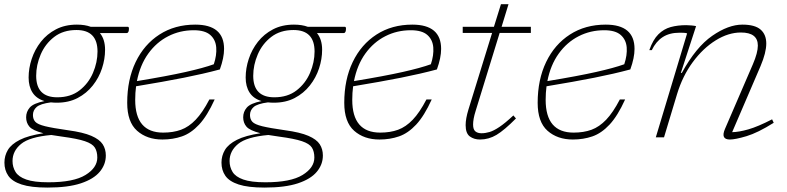

<svg xmlns="http://www.w3.org/2000/svg" viewBox="-60 -636 3646 889"><path d="M160 232.5Q83.5 232.5 40 218.2Q-3.5 204 -21.5 178Q-39.5 152 -39.5 117Q-39.5 85 -23.5 58.2Q-7.5 31.5 31.8 11.5Q71 -8.5 141 -19Q91 -32 76 -49.8Q61 -67.5 61 -93Q61 -118.5 77.8 -138Q94.5 -157.5 146 -168Q108.5 -179.5 90.5 -207.5Q72.5 -235.5 72.5 -277Q72.5 -320 86.8 -363.2Q101 -406.5 129.2 -442.5Q157.5 -478.5 199.2 -500.2Q241 -522 296 -522Q333 -522 360 -512H531.5Q537 -512 537 -503.5Q537 -483 526.5 -483H402.5Q426.5 -454 426.5 -405.5Q426.5 -362.5 412.2 -319.2Q398 -276 369.5 -240Q341 -204 299.5 -182.2Q258 -160.5 203 -160.5Q188.5 -160.5 175.5 -162Q126.5 -155.5 109.5 -140.5Q92.5 -125.5 92.5 -103.5Q92.5 -84 103.5 -72Q114.5 -60 149.2 -51.5Q184 -43 254.5 -33Q325 -23.5 363 -7Q401 9.5 415.5 32Q430 54.5 430 84Q430 125.5 402 159.2Q374 193 314.5 212.8Q255 232.5 160 232.5ZM205 -185.5Q267 -185.5 308.2 -217.5Q349.5 -249.5 370.5 -298.5Q391.5 -347.5 391.5 -397.5Q391.5 -497 294 -497Q232.5 -497 191 -465Q149.5 -433 128.5 -384Q107.5 -335 107.5 -285Q107.5 -185.5 205 -185.5ZM-2 109.5Q-2 137.5 11.8 160Q25.5 182.5 61.5 195.2Q97.5 208 164 208Q281 208 335.8 174.2Q390.5 140.5 390.5 93.5Q390.5 65.5 379.2 47.5Q368 29.5 333.2 17.8Q298.5 6 227 -3.5Q199.5 -7 177.5 -11Q77 -2 37.5 30.5Q-2 63 -2 109.5Z M934 -175.5Q899.5 -99.5 862 -59.2Q824.5 -19 782.5 -4.5Q740.5 10 692 10Q620.5 10 574.8 -30.5Q529 -71 529 -160Q529 -267.5 568.2 -349Q607.5 -430.5 678.5 -476.2Q749.5 -522 844 -522Q977.5 -522 977.5 -409.5Q977.5 -368.5 958 -314.5Q881.5 -294 790.8 -276Q700 -258 570 -236.5Q566 -206 566 -173.5Q566 -22 695.5 -22Q742 -22 778.2 -35.2Q814.5 -48.5 846.2 -81.8Q878 -115 909.5 -175.5ZM837 -496Q773 -496 718.8 -468.2Q664.5 -440.5 626.5 -387.8Q588.5 -335 574 -260.5Q716.5 -284 799.8 -302.8Q883 -321.5 930 -338.5Q944 -380.5 941.2 -416.2Q938.5 -452 913.8 -474Q889 -496 837 -496Z M1165 232.5Q1088.5 232.5 1045 218.2Q1001.5 204 983.5 178Q965.5 152 965.5 117Q965.5 85 981.5 58.2Q997.5 31.5 1036.8 11.5Q1076 -8.5 1146 -19Q1096 -32 1081 -49.8Q1066 -67.5 1066 -93Q1066 -118.5 1082.8 -138Q1099.5 -157.5 1151 -168Q1113.5 -179.5 1095.5 -207.5Q1077.5 -235.5 1077.5 -277Q1077.5 -320 1091.8 -363.2Q1106 -406.5 1134.2 -442.5Q1162.5 -478.5 1204.2 -500.2Q1246 -522 1301 -522Q1338 -522 1365 -512H1536.5Q1542 -512 1542 -503.5Q1542 -483 1531.5 -483H1407.5Q1431.5 -454 1431.5 -405.5Q1431.5 -362.5 1417.2 -319.2Q1403 -276 1374.5 -240Q1346 -204 1304.5 -182.2Q1263 -160.5 1208 -160.5Q1193.5 -160.5 1180.5 -162Q1131.5 -155.5 1114.5 -140.5Q1097.5 -125.5 1097.5 -103.5Q1097.5 -84 1108.5 -72Q1119.5 -60 1154.2 -51.5Q1189 -43 1259.5 -33Q1330 -23.5 1368 -7Q1406 9.5 1420.5 32Q1435 54.5 1435 84Q1435 125.5 1407 159.2Q1379 193 1319.5 212.8Q1260 232.5 1165 232.5ZM1210 -185.5Q1272 -185.5 1313.2 -217.5Q1354.5 -249.5 1375.5 -298.5Q1396.5 -347.5 1396.5 -397.5Q1396.5 -497 1299 -497Q1237.5 -497 1196 -465Q1154.5 -433 1133.5 -384Q1112.5 -335 1112.5 -285Q1112.5 -185.5 1210 -185.5ZM1003 109.5Q1003 137.5 1016.8 160Q1030.5 182.5 1066.5 195.2Q1102.5 208 1169 208Q1286 208 1340.8 174.2Q1395.5 140.5 1395.5 93.5Q1395.5 65.5 1384.2 47.5Q1373 29.5 1338.2 17.8Q1303.5 6 1232 -3.5Q1204.5 -7 1182.5 -11Q1082 -2 1042.5 30.5Q1003 63 1003 109.5Z M1939 -175.5Q1904.5 -99.5 1867 -59.2Q1829.5 -19 1787.5 -4.5Q1745.5 10 1697 10Q1625.5 10 1579.8 -30.5Q1534 -71 1534 -160Q1534 -267.5 1573.2 -349Q1612.5 -430.5 1683.5 -476.2Q1754.5 -522 1849 -522Q1982.5 -522 1982.5 -409.5Q1982.5 -368.5 1963 -314.5Q1886.5 -294 1795.8 -276Q1705 -258 1575 -236.5Q1571 -206 1571 -173.5Q1571 -22 1700.5 -22Q1747 -22 1783.2 -35.2Q1819.5 -48.5 1851.2 -81.8Q1883 -115 1914.5 -175.5ZM1842 -496Q1778 -496 1723.8 -468.2Q1669.5 -440.5 1631.5 -387.8Q1593.5 -335 1579 -260.5Q1721.5 -284 1804.8 -302.8Q1888 -321.5 1935 -338.5Q1949 -380.5 1946.2 -416.2Q1943.5 -452 1918.8 -474Q1894 -496 1842 -496Z M2142.5 -123Q2136 -102.5 2133.2 -86.8Q2130.5 -71 2130.5 -59.5Q2130.5 -36.5 2141 -27.8Q2151.5 -19 2169.5 -19Q2187.5 -19 2206.8 -24.8Q2226 -30.5 2252.2 -48Q2278.5 -65.5 2317 -101.5L2329 -87.5Q2275 -33 2239 -11.5Q2203 10 2162.5 10Q2135 10 2115.5 -4.2Q2096 -18.5 2096 -56.5Q2096 -86.5 2109 -129L2218.5 -483.5H2082.5V-512H2227L2259.5 -616.5H2294.5L2262.5 -512H2398V-483.5H2253.5Z M2834.5 -175.5Q2800 -99.5 2762.5 -59.2Q2725 -19 2683 -4.5Q2641 10 2592.5 10Q2521 10 2475.2 -30.5Q2429.5 -71 2429.5 -160Q2429.5 -267.5 2468.8 -349Q2508 -430.5 2579 -476.2Q2650 -522 2744.5 -522Q2878 -522 2878 -409.5Q2878 -368.5 2858.5 -314.5Q2782 -294 2691.2 -276Q2600.5 -258 2470.5 -236.5Q2466.5 -206 2466.5 -173.5Q2466.5 -22 2596 -22Q2642.5 -22 2678.8 -35.2Q2715 -48.5 2746.8 -81.8Q2778.5 -115 2810 -175.5ZM2737.5 -496Q2673.5 -496 2619.2 -468.2Q2565 -440.5 2527 -387.8Q2489 -335 2474.5 -260.5Q2617 -284 2700.2 -302.8Q2783.5 -321.5 2830.5 -338.5Q2844.5 -380.5 2841.8 -416.2Q2839 -452 2814.2 -474Q2789.5 -496 2737.5 -496Z M2958 -404H2946.5Q2963.5 -452.5 2988.5 -477.2Q3013.5 -502 3045.8 -510.8Q3078 -519.5 3117 -519.5Q3128 -519.5 3141.5 -518.2Q3155 -517 3163 -515L3092.5 -298.5H3097Q3162.5 -418 3237.5 -470Q3312.5 -522 3377.5 -522Q3435.5 -522 3461.8 -499Q3488 -476 3488 -434.5Q3488 -392.5 3461.5 -330L3330 -24Q3361 -24.5 3405 -37Q3449 -49.5 3515 -83.5L3522.5 -67.5Q3448.5 -21 3396.5 -5.5Q3344.5 10 3319.5 10Q3275.5 10 3297 -39.5L3426 -338.5Q3449 -392 3449 -425Q3449 -485.5 3370.5 -485.5Q3312.5 -485.5 3254 -449.2Q3195.5 -413 3148 -348.8Q3100.5 -284.5 3075 -200.5L3014.5 0H2976.5L3121.5 -481.5Q3114.5 -484 3104.5 -484.2Q3094.5 -484.5 3086 -484.5Q3039.5 -484.5 3008.2 -464Q2977 -443.5 2958 -404Z"/></svg>

Font: Newsreader Caption ExtraLight
Style: Italic
Weight: 275
Italic angle: -17°
Designer: Hugues Gentile
Foundry: Production Type
Version: Version 1.001